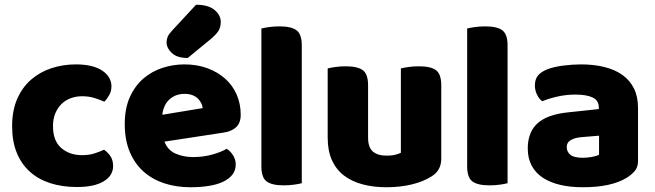

<svg xmlns="http://www.w3.org/2000/svg" viewBox="-20 -772 2757 808"><path d="M203 -241Q203 -179 238 -149Q273 -119 325 -119Q355 -119 378 -126.5Q401 -134 418 -142Q437 -128 446.5 -112Q456 -96 456 -73Q456 -33 416.5 -9Q377 15 304 15Q241 15 190.5 -1.5Q140 -18 104.5 -50.5Q69 -83 50 -130.5Q31 -178 31 -241Q31 -307 52.5 -356Q74 -405 111 -437Q148 -469 196.5 -485Q245 -501 299 -501Q371 -501 410 -475Q449 -449 449 -408Q449 -389 440 -372.5Q431 -356 419 -344Q402 -352 378 -359.5Q354 -367 326 -367Q301 -367 278.5 -359Q256 -351 239.5 -335Q223 -319 213 -295.5Q203 -272 203 -241Z M672 -176Q686 -140 719 -125.5Q752 -111 793 -111Q835 -111 873 -121.5Q911 -132 934 -146Q950 -136 961 -118Q972 -100 972 -80Q972 -55 958 -37Q944 -19 918.5 -7Q893 5 858 10.5Q823 16 781 16Q722 16 671.5 -0.5Q621 -17 584 -50Q547 -83 526 -133Q505 -183 505 -250Q505 -316 526.5 -363.5Q548 -411 583.5 -441.5Q619 -472 664 -486.5Q709 -501 756 -501Q809 -501 852.5 -485Q896 -469 927.5 -441Q959 -413 976 -374Q993 -335 993 -289Q993 -255 974 -237Q955 -219 921 -214ZM663 -289 833 -317Q832 -327 827 -337.5Q822 -348 813 -357Q804 -366 790 -371.5Q776 -377 757 -377Q719 -377 693.5 -354Q668 -331 663 -289ZM805 -752Q857 -752 883 -730Q909 -708 909 -680Q909 -657 899 -641.5Q889 -626 865 -606L770 -528Q725 -528 703 -549Q681 -570 681 -594Q681 -606 685.5 -617Q690 -628 704 -643Z M1080 -72V-652Q1091 -655 1111.5 -658Q1132 -661 1156 -661Q1206 -661 1228 -644.5Q1250 -628 1250 -581V-1Q1239 2 1218.5 5Q1198 8 1174 8Q1124 8 1102 -8.5Q1080 -25 1080 -72Z M1359 -484Q1370 -487 1390.5 -490Q1411 -493 1435 -493Q1485 -493 1507 -476.5Q1529 -460 1529 -413V-193Q1529 -152 1549 -134.5Q1569 -117 1607 -117Q1630 -117 1644.5 -121Q1659 -125 1667 -129V-484Q1678 -487 1698.5 -490Q1719 -493 1743 -493Q1793 -493 1815 -476.5Q1837 -460 1837 -413V-104Q1837 -54 1795 -29Q1760 -7 1711.5 4.5Q1663 16 1606 16Q1552 16 1506.5 4Q1461 -8 1428 -33Q1395 -58 1377 -97.5Q1359 -137 1359 -193Z M1946 -72V-652Q1957 -655 1977.5 -658Q1998 -661 2022 -661Q2072 -661 2094 -644.5Q2116 -628 2116 -581V-1Q2105 2 2084.5 5Q2064 8 2040 8Q1990 8 1968 -8.5Q1946 -25 1946 -72Z M2501 -121V-201L2429 -195Q2401 -193 2383 -183Q2365 -173 2365 -153Q2365 -133 2380.5 -120.5Q2396 -108 2433 -108Q2450 -108 2470.5 -111.5Q2491 -115 2501 -121ZM2665 -318V-94Q2665 -68 2650.5 -51.5Q2636 -35 2616 -23Q2551 16 2433 16Q2380 16 2337.5 6Q2295 -4 2264.5 -24Q2234 -44 2217.5 -75Q2201 -106 2201 -147Q2201 -216 2242 -253Q2283 -290 2369 -299L2500 -313V-320Q2500 -349 2474.5 -361.5Q2449 -374 2401 -374Q2364 -374 2327.5 -366Q2291 -358 2262 -346Q2249 -355 2240 -373.5Q2231 -392 2231 -412Q2231 -438 2243.5 -453.5Q2256 -469 2282 -480Q2311 -491 2350.5 -496Q2390 -501 2425 -501Q2479 -501 2523.5 -490Q2568 -479 2599.5 -456.5Q2631 -434 2648 -399.5Q2665 -365 2665 -318Z"/></svg>

Font: Baloo 2 Latin ExtraBold
Style: Regular
Weight: 400
Designer: Sarang Kulkarni and Ek Type
Foundry: Ek Type
Version: Version 1.001